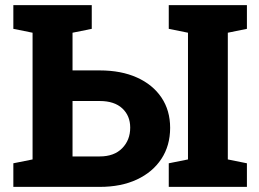

<svg xmlns="http://www.w3.org/2000/svg" viewBox="-20 -731 1012 751"><path d="M32.2 0V-92.3L107.4 -107.4V-603L32.2 -618.2V-710.9H338.9V-618.2L263.7 -603V-455.6H370.1Q454.1 -455.6 515.9 -427.7Q577.6 -399.9 611.6 -349.4Q645.5 -298.8 645.5 -231Q645.5 -161.6 611.3 -109.6Q577.1 -57.6 515.4 -28.8Q453.6 0 370.1 0ZM263.7 -119.1H370.1Q426.3 -119.1 457.8 -151.1Q489.3 -183.1 489.3 -231.9Q489.3 -278.3 458.3 -307.1Q427.2 -335.9 370.1 -335.9H263.7ZM640.1 0V-92.3L715.3 -107.4V-603L640.1 -618.2V-710.9H945.8V-618.2L871.1 -603V-107.4L945.8 -92.3V0Z"/></svg>

Font: Roboto Slab ExtraBold
Style: Regular
Weight: 800
Designer: Google
Version: Version 2.001; ttfautohint (v1.8.3)